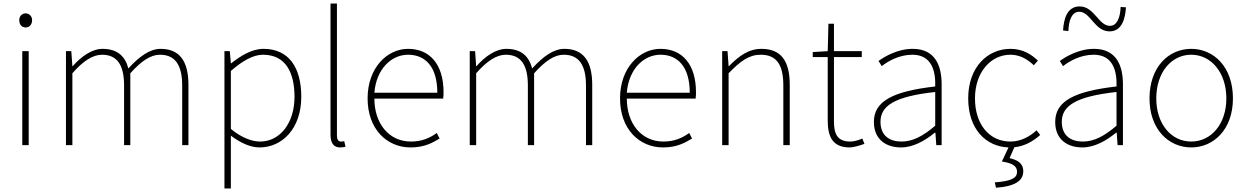

<svg xmlns="http://www.w3.org/2000/svg" viewBox="-20 -814 6995 1077"><path d="M105 0H141V-527H105ZM124 -660C144 -660 160 -675 160 -701C160 -723 144 -739 124 -739C103 -739 88 -723 88 -701C88 -675 103 -660 124 -660Z M350 0H386V-403C446 -472 501 -507 552 -507C637 -507 676 -450 676 -334V0H711V-403C773 -472 825 -507 877 -507C962 -507 1002 -450 1002 -334V0H1037V-339C1037 -475 984 -540 881 -540C821 -540 762 -498 700 -430C683 -496 641 -540 555 -540C497 -540 436 -498 388 -443H386L380 -527H350Z M1239 243H1275V46V-53C1331 -11 1386 13 1436 13C1562 13 1670 -92 1670 -271C1670 -434 1601 -540 1458 -540C1392 -540 1329 -500 1277 -459H1275L1269 -527H1239ZM1439 -20C1397 -20 1337 -39 1275 -91V-416C1342 -474 1401 -507 1455 -507C1584 -507 1632 -405 1632 -271C1632 -124 1551 -20 1439 -20Z M1888 13C1903 13 1909 11 1918 9L1911 -22C1900 -20 1896 -20 1892 -20C1878 -20 1870 -31 1870 -53V-794H1834V-59C1834 -8 1854 13 1888 13Z M2283 13C2361 13 2406 -13 2446 -37L2430 -68C2390 -39 2345 -20 2285 -20C2161 -20 2080 -122 2080 -261H2466C2468 -275 2468 -286 2468 -297C2468 -453 2391 -540 2269 -540C2152 -540 2042 -434 2042 -262C2042 -90 2150 13 2283 13ZM2080 -294C2091 -427 2175 -507 2269 -507C2368 -507 2433 -437 2433 -294Z M2615 0H2651V-403C2711 -472 2766 -507 2817 -507C2902 -507 2941 -450 2941 -334V0H2976V-403C3038 -472 3090 -507 3142 -507C3227 -507 3267 -450 3267 -334V0H3302V-339C3302 -475 3249 -540 3146 -540C3086 -540 3027 -498 2965 -430C2948 -496 2906 -540 2820 -540C2762 -540 2701 -498 2653 -443H2651L2645 -527H2615Z M3699 13C3777 13 3822 -13 3862 -37L3846 -68C3806 -39 3761 -20 3701 -20C3577 -20 3496 -122 3496 -261H3882C3884 -275 3884 -286 3884 -297C3884 -453 3807 -540 3685 -540C3568 -540 3458 -434 3458 -262C3458 -90 3566 13 3699 13ZM3496 -294C3507 -427 3591 -507 3685 -507C3784 -507 3849 -437 3849 -294Z M4031 0H4067V-403C4134 -472 4182 -507 4247 -507C4337 -507 4374 -450 4374 -334V0H4410V-339C4410 -475 4359 -540 4251 -540C4178 -540 4123 -498 4069 -443H4067L4061 -527H4031Z M4747 13C4765 13 4798 4 4829 -7L4817 -37C4798 -28 4770 -20 4750 -20C4673 -20 4658 -67 4658 -135V-494H4814V-527H4658V-681H4627L4623 -527L4539 -522V-494H4623V-140C4623 -48 4649 13 4747 13Z M5034 13C5104 13 5170 -26 5224 -70H5227L5232 0H5262V-341C5262 -448 5224 -540 5100 -540C5014 -540 4941 -496 4908 -472L4926 -443C4960 -470 5023 -507 5098 -507C5207 -507 5229 -414 5226 -329C4989 -302 4882 -247 4882 -130C4882 -30 4952 13 5034 13ZM5037 -20C4973 -20 4919 -50 4919 -131C4919 -220 4997 -273 5226 -298V-109C5157 -50 5100 -20 5037 -20Z M5567 239C5667 232 5720 203 5720 147C5720 103 5690 84 5643 73L5670 12C5728 6 5776 -22 5815 -57L5794 -83C5757 -48 5706 -20 5648 -20C5528 -20 5449 -118 5449 -262C5449 -407 5536 -507 5648 -507C5702 -507 5744 -481 5779 -448L5802 -474C5767 -507 5720 -540 5648 -540C5521 -540 5411 -439 5411 -262C5411 -92 5508 8 5637 13L5600 92C5659 101 5685 117 5685 150C5685 183 5657 202 5560 209Z M6051 13C6121 13 6187 -26 6241 -70H6244L6249 0H6279V-341C6279 -448 6241 -540 6117 -540C6031 -540 5958 -496 5925 -472L5943 -443C5977 -470 6040 -507 6115 -507C6224 -507 6246 -414 6243 -329C6006 -302 5899 -247 5899 -130C5899 -30 5969 13 6051 13ZM6054 -20C5990 -20 5936 -50 5936 -131C5936 -220 6014 -273 6243 -298V-109C6174 -50 6117 -20 6054 -20ZM6204 -638C6274 -638 6292 -711 6296 -773L6266 -775C6264 -718 6247 -669 6206 -669C6142 -669 6119 -778 6036 -778C5965 -778 5947 -707 5943 -643L5973 -640C5975 -700 5992 -748 6034 -748C6097 -748 6120 -638 6204 -638Z M6662 13C6788 13 6896 -88 6896 -262C6896 -439 6788 -540 6662 -540C6536 -540 6428 -439 6428 -262C6428 -88 6536 13 6662 13ZM6662 -20C6550 -20 6466 -118 6466 -262C6466 -407 6550 -507 6662 -507C6774 -507 6859 -407 6859 -262C6859 -118 6774 -20 6662 -20Z"/></svg>

Font: Noto Sans CJK HK Thin
Style: Regular
Weight: 100
Designer: Ryoko NISHIZUKA 西塚涼子 (kana, bopomofo & ideographs); Paul D. Hunt (Latin, Greek & Cyrillic); Sandoll Communications 산돌커뮤니
Foundry: Adobe
Version: Version 2.004;hotconv 1.0.118;makeotfexe 2.5.65603